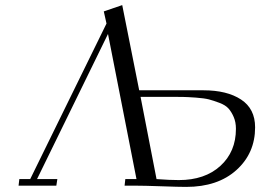

<svg xmlns="http://www.w3.org/2000/svg" viewBox="-20 -732 1036 757"><path d="M53.2 0 56.2 -25.9H99.1L399.9 -639.2L389.2 -687L461.9 -711.9L528.8 -376H782.2Q875 -376 930.4 -339.6Q985.8 -303.2 985.8 -230Q985.8 -127.9 912.1 -61.5Q838.4 4.9 713.9 4.9Q684.6 4.9 615.7 2.4Q546.9 0 513.2 0H471.2L474.1 -25.9H518.1L405.8 -598.1L126 -25.9H206.1L202.1 0ZM534.2 -350.1 597.2 -25.9Q648.9 -22 685.1 -22Q787.6 -22 848.9 -77.9Q910.2 -133.8 910.2 -224.1Q910.2 -250.5 901.4 -270.8Q892.6 -291 880.9 -304.2Q869.1 -317.4 845.5 -326.4Q821.8 -335.4 803.7 -340.1Q785.6 -344.7 752 -347.2Q718.3 -349.6 698.7 -349.9Q679.2 -350.1 641.1 -350.1Z"/></svg>

Font: Dehuti
Style: Italic
Weight: 400
Version: Version 1.2